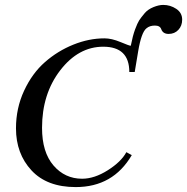

<svg xmlns="http://www.w3.org/2000/svg" viewBox="-20 -751 761 781"><path d="M721 -671Q721 -646 705.5 -629.5Q690 -613 666 -613Q643 -613 636 -632Q631 -647 610 -647Q589 -647 576 -636Q555 -620 542 -542L528 -458H506Q506 -561 400 -561Q299 -561 225 -465Q151 -369 151 -231Q151 -132 197.5 -78Q244 -24 314 -24Q364 -24 418.5 -58.5Q473 -93 494 -132L516 -120Q440 10 288 10Q171 10 108 -58Q45 -126 45 -229Q45 -311 78 -382Q111 -453 163 -498.5Q215 -544 278.5 -569.5Q342 -595 405 -595Q434 -595 470 -580Q506 -565 511 -565H512Q520 -606 529.5 -631.5Q539 -657 546 -668Q553 -679 569 -698Q582 -713 604 -722Q626 -731 644 -731Q673 -731 697 -715Q721 -699 721 -671Z"/></svg>

Font: Judson
Style: Italic
Weight: 400
Italic angle: -9.5°
Version: Version 20110429